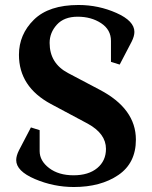

<svg xmlns="http://www.w3.org/2000/svg" viewBox="-20 -735 610 770"><path d="M139 -129Q139 -90 177 -61Q215 -32 275 -32Q335 -32 370 -61Q405 -90 405 -138Q405 -199 332 -239L184 -318Q56 -387 56 -515Q56 -597 116 -656Q176 -715 295 -715Q375 -715 447 -683Q519 -651 519 -607Q519 -590 508 -568L460 -476L425 -487V-571Q425 -616 385.5 -642Q346 -668 291.5 -668Q237 -668 208 -636Q179 -604 179 -563Q179 -481 253 -442L380 -375Q525 -299 525 -175Q525 -81 454.5 -33Q384 15 276 15Q195 15 120 -17Q45 -49 45 -93Q45 -110 56 -132L104 -224L139 -213Z"/></svg>

Font: Croissant One
Style: Regular
Weight: 400
Designer: Eduardo Rodriguez Tunni
Foundry: Eduardo Rodriguez Tunni
Version: Version 1.001